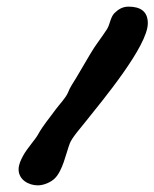

<svg xmlns="http://www.w3.org/2000/svg" viewBox="-20 -650 465 578"><path d="M94 -92C111 -92 133 -101 145 -113C169 -137 178 -186 190 -218C196 -235 226 -269 237 -283C288 -347 425 -511 425 -580C425 -617 401 -630 367 -630C349 -630 336 -622 324 -610C312 -597 311 -576 302 -562C286 -537 267 -514 252 -488L209 -415C200 -400 191 -388 185 -372C178 -355 159 -336 148 -321C130 -296 110 -273 95 -246C88 -232 62 -204 50 -182C43 -169 36 -155 36 -140C36 -109 66 -92 94 -92Z"/></svg>

Font: ChillLongCangKaiShu ExtraBold
Style: Regular
Weight: 800
Version: Version 3.500;Glyphs 3.1.1 (3135)